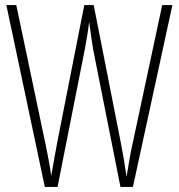

<svg xmlns="http://www.w3.org/2000/svg" viewBox="-20 -734 702 754"><path d="M657 -714 502 0H453L346 -539Q342 -565 338.5 -587.5Q335 -610 330 -648Q326 -614 322 -591Q318 -568 313 -540L206 0H156L5 -714H44L157 -176Q167 -129 173 -95Q179 -61 181 -43Q187 -79 194.5 -118.5Q202 -158 205 -176L311 -714H348L454 -176Q461 -140 466 -110.5Q471 -81 477 -40Q483 -78 489 -111.5Q495 -145 502 -176L617 -714Z"/></svg>

Font: Noto Sans Arabic UI XCn XLt
Style: Regular
Weight: 200
Width: 2
Designer: Monotype Design Team, Nadine Chahine and Nizar Qandah
Foundry: Monotype Imaging Inc.
Version: Version 2.010; ttfautohint (v1.8.4.7-5d5b)